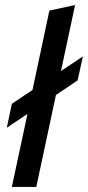

<svg xmlns="http://www.w3.org/2000/svg" viewBox="-20 -742 349 762"><path d="M27 -330 109 -385 176 -700 278 -722 222 -460 309 -518 288 -423 202 -365 124 0H27L89 -290L7 -235Z"/></svg>

Font: Red Hat Display Medium
Style: Italic
Weight: 500
Italic angle: -12°
Designer: Pentagram / MCKL
Foundry: Pentagram / MCKL
Version: Version 1.003; Red Hat Display Medium Italic